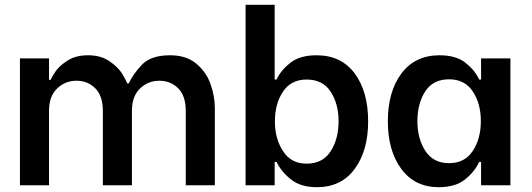

<svg xmlns="http://www.w3.org/2000/svg" viewBox="-20 -771 2212 799"><path d="M63 -528H184V-439H191Q196 -452 212 -475Q228 -498 262 -519.5Q296 -541 346 -541Q400 -541 436 -516Q472 -491 488.5 -464Q505 -437 509 -424H516Q532 -460 569.5 -500.5Q607 -541 688 -541Q755 -541 796.5 -506.5Q838 -472 856 -421.5Q874 -371 874 -322V0H753V-310Q753 -372 721.5 -403.5Q690 -435 643 -435Q596 -435 562.5 -402.5Q529 -370 529 -310V0H408V-310Q408 -372 376.5 -403.5Q345 -435 298 -435Q251 -435 217.5 -402.5Q184 -370 184 -310V0H63Z M1002 -751H1123V-440H1131Q1148 -478 1188 -509.5Q1228 -541 1297 -541Q1400 -541 1456 -465.5Q1512 -390 1512 -266Q1512 -144 1456 -68Q1400 8 1299 8Q1231 8 1190.5 -24.5Q1150 -57 1131 -97H1123V0H1002ZM1158 -142Q1191 -90 1256 -90Q1323 -90 1356 -141.5Q1389 -193 1389 -266Q1389 -339 1356 -389.5Q1323 -440 1256 -440Q1191 -440 1157.5 -389.5Q1124 -339 1124 -266Q1124 -193 1158 -142Z M1651 -466Q1708 -541 1809 -541Q1878 -541 1917.5 -509.5Q1957 -478 1974 -440H1982V-528H2104V0H1982V-97H1974Q1955 -56 1915 -24Q1875 8 1806 8Q1706 8 1650 -68Q1594 -144 1594 -266Q1594 -390 1651 -466ZM1717 -267Q1717 -194 1750 -143Q1783 -92 1849 -92Q1914 -92 1947.5 -143Q1981 -194 1981 -267Q1981 -340 1947.5 -390.5Q1914 -441 1849 -441Q1782 -441 1749.5 -390.5Q1717 -340 1717 -267Z"/></svg>

Font: Lopes Sans SemiBold
Style: Regular
Weight: 600
Designer: Gabriel Lam, Diego Maldonado
Foundry: TypeRant, Foresti Design
Version: Version 4.000